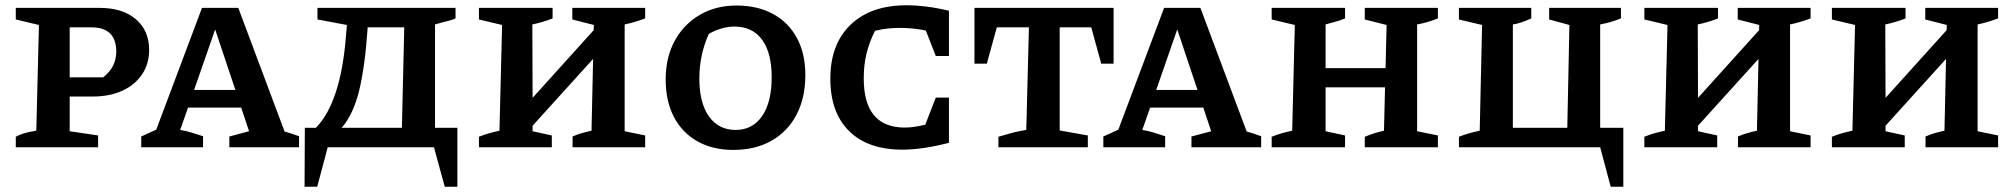

<svg xmlns="http://www.w3.org/2000/svg" viewBox="-20 -560 7658 730"><path d="M360 -530Q446 -530 496.5 -487Q547 -444 547 -370Q547 -317 520 -277Q493 -237 445 -215Q397 -193 332 -193H245V-61L353 -45V0H40V-40Q54 -48 72.5 -53.5Q91 -59 118 -63L128 -465L40 -486V-530ZM327 -456H245V-266H372Q422 -304 422 -364Q422 -456 327 -456Z M1062 -60Q1077 -56 1087 -52.5Q1097 -49 1117 -42V0H852V-41L927 -61L897 -151H695L665 -66Q690 -62 710 -55.5Q730 -49 752 -42V0H517V-41L574 -67L748 -530H886ZM718 -218H875L798 -448Z M1138 150 1139 -74H1181Q1277 -172 1296 -431L1299 -465L1187 -486V-530H1712V-490Q1696 -483 1682 -480Q1668 -477 1634 -467V-74H1719V150H1671L1630 0H1226L1186 150ZM1378 -456Q1368 -309 1346 -217.5Q1324 -126 1279 -74H1508L1517 -456Z M1801 0V-40Q1835 -54 1879 -63L1889 -465L1801 -486V-530H2081V-490Q2064 -483 2043.5 -477Q2023 -471 2004 -467L2005 -188L2237 -445L2238 -465L2156 -486V-530H2433V-490Q2393 -475 2355 -467V-61L2433 -45V0H2157V-41Q2175 -49 2192.5 -54Q2210 -59 2229 -63L2235 -336L2005 -82V-61L2078 -45V0Z M2768 10Q2690 10 2632 -22.5Q2574 -55 2542.5 -115Q2511 -175 2511 -258Q2511 -343 2546 -406Q2581 -469 2641.5 -504Q2702 -539 2780 -539Q2860 -539 2919 -507Q2978 -475 3010 -415.5Q3042 -356 3042 -275Q3042 -188 3008.5 -124Q2975 -60 2913.5 -25Q2852 10 2768 10ZM2777 -66Q2841 -66 2877.5 -118.5Q2914 -171 2914 -267Q2914 -359 2877.5 -409Q2841 -459 2772 -459Q2749 -459 2724 -452Q2699 -445 2675 -431Q2639 -352 2639 -261Q2639 -169 2675.5 -117.5Q2712 -66 2777 -66Z M3411 9Q3280 9 3208.5 -61.5Q3137 -132 3137 -261Q3137 -392 3214 -466Q3291 -540 3427 -540Q3462 -540 3502.5 -535Q3543 -530 3588 -519V-347H3538L3500 -444Q3476 -449 3450.5 -451.5Q3425 -454 3400 -454Q3353 -454 3307 -443Q3286 -402 3275 -358Q3264 -314 3264 -262Q3264 -75 3420 -75Q3454 -75 3498 -86L3538 -189H3588V-17Q3487 9 3411 9Z M4214 -530V-318H4167L4129 -456H4009V-64L4116 -45V0H3776V-40Q3802 -48 3828.5 -55Q3855 -62 3882 -66L3892 -456H3770L3732 -318H3685V-530Z M4720 -60Q4735 -56 4745 -52.5Q4755 -49 4775 -42V0H4510V-41L4585 -61L4555 -151H4353L4323 -66Q4348 -62 4368 -55.5Q4388 -49 4410 -42V0H4175V-41L4232 -67L4406 -530H4544ZM4376 -218H4533L4456 -448Z M4815 0V-40Q4849 -54 4893 -63L4903 -465L4815 -486V-530H5094V-490Q5077 -483 5061 -478.5Q5045 -474 5020 -467V-301H5248L5252 -465L5169 -486V-530H5447V-490Q5430 -483 5410 -477Q5390 -471 5368 -467V-61L5447 -45V0H5169V-40Q5189 -48 5206 -53.5Q5223 -59 5242 -63L5246 -228H5020V-61L5094 -45V0Z M6064 -74H6152V150H6104L6064 0H5527V-40Q5562 -54 5606 -63L5615 -465L5527 -486V-530H5802V-490Q5785 -482 5766 -475.5Q5747 -469 5732 -467V-74H5939L5947 -465L5870 -486V-530H6143V-490Q6126 -483 6105.5 -477Q6085 -471 6064 -467Z M6232 0V-40Q6266 -54 6310 -63L6320 -465L6232 -486V-530H6512V-490Q6495 -483 6474.5 -477Q6454 -471 6435 -467L6436 -188L6668 -445L6669 -465L6587 -486V-530H6864V-490Q6824 -475 6786 -467V-61L6864 -45V0H6588V-41Q6606 -49 6623.5 -54Q6641 -59 6660 -63L6666 -336L6436 -82V-61L6509 -45V0Z M6945 0V-40Q6979 -54 7023 -63L7033 -465L6945 -486V-530H7225V-490Q7208 -483 7187.5 -477Q7167 -471 7148 -467L7149 -188L7381 -445L7382 -465L7300 -486V-530H7577V-490Q7537 -475 7499 -467V-61L7577 -45V0H7301V-41Q7319 -49 7336.5 -54Q7354 -59 7373 -63L7379 -336L7149 -82V-61L7222 -45V0Z"/></svg>

Font: Piazzolla SC SemiBold
Style: Regular
Weight: 600
Designer: Juan Pablo del Peral
Foundry: Huerta Tipografica
Version: Version 1.330